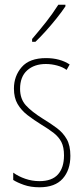

<svg xmlns="http://www.w3.org/2000/svg" viewBox="-20 -783 352 813"><path d="M278 -123Q278 -63 245.5 -26.5Q213 10 147 10Q110 10 81.5 0Q53 -10 36 -21V-52Q58 -36 87 -26Q116 -16 147 -16Q200 -16 225.5 -44.5Q251 -73 251 -125Q251 -160 240 -181.5Q229 -203 208 -219.5Q187 -236 157 -254Q123 -275 96.5 -295.5Q70 -316 54.5 -342.5Q39 -369 39 -408Q39 -461 72 -499Q105 -537 175 -537Q234 -537 275 -510L262 -487Q246 -499 222 -505.5Q198 -512 174 -512Q125 -512 95 -485Q65 -458 65 -407Q65 -364 89.5 -337Q114 -310 162 -280Q195 -260 221 -240.5Q247 -221 262.5 -194Q278 -167 278 -123ZM257 -756Q241 -732 218.5 -704Q196 -676 173 -650.5Q150 -625 130 -606H116V-618Q150 -658 176 -691Q202 -724 227 -763H257Z"/></svg>

Font: Noto Sans Thai ExtCond Thin
Style: Regular
Weight: 100
Width: 2
Designer: Monotype Design Team
Foundry: Monotype Imaging Inc.
Version: Version 2.002; ttfautohint (v1.8.4.7-5d5b)